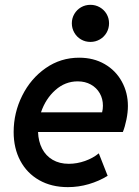

<svg xmlns="http://www.w3.org/2000/svg" viewBox="-20 -768 578 796"><path d="M36.6 -220.7Q36.6 -300.3 72 -371.3Q107.4 -442.4 169.4 -485.6Q231.4 -528.8 308.1 -528.8Q368.2 -528.8 414.1 -502.2Q460 -475.6 485.1 -429.7Q510.3 -383.8 510.3 -328.6Q510.3 -302.7 504.2 -272.5Q498 -242.2 489.3 -220.7H137.7Q139.2 -181.6 154.5 -151.9Q169.9 -122.1 198.2 -105.5Q226.6 -88.9 265.1 -88.9Q299.3 -88.9 332.8 -100.8Q366.2 -112.8 389.6 -132.3L426.3 -39.1Q390.6 -17.1 348.1 -4.6Q305.7 7.8 261.2 7.8Q193.4 7.8 142.6 -21Q91.8 -49.8 64.2 -101.6Q36.6 -153.3 36.6 -220.7ZM403.3 -302.2Q406.7 -315.9 406.7 -329.6Q406.7 -358.4 393.6 -381.3Q380.4 -404.3 356.7 -417.5Q333 -430.7 302.2 -430.7Q250 -430.7 209.5 -394.5Q168.9 -358.4 149.9 -302.2ZM277.8 -671.4Q277.8 -692.4 288.1 -710Q298.3 -727.5 315.9 -737.8Q333.5 -748 355 -748Q376 -748 393.8 -737.8Q411.6 -727.5 421.9 -710Q432.1 -692.4 432.1 -671.4Q432.1 -650.4 421.9 -632.6Q411.6 -614.7 393.8 -604.5Q376 -594.2 355 -594.2Q333.5 -594.2 315.9 -604.5Q298.3 -614.7 288.1 -632.6Q277.8 -650.4 277.8 -671.4Z"/></svg>

Font: Reddit Sans Fudge SmBold Italic
Style: Regular
Weight: 600
Italic angle: -11.25°
Designer: Stephen Hutchings
Version: Version 1.013